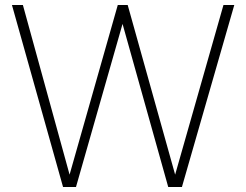

<svg xmlns="http://www.w3.org/2000/svg" viewBox="-20 -743 978 763"><path d="M911 -723 703 0H648.5L467 -648L282 0H230.5L27.5 -723H71L256.5 -49L448 -723H487.5L676 -49L868 -723Z"/></svg>

Font: Public Sans Thin
Style: Regular
Weight: 100
Designer: The Public Sans project authors (U.S. Web Design System). Libre Franklin designed by Pablo Impallari and Rodrigo Fuenzal
Version: Version 1.008